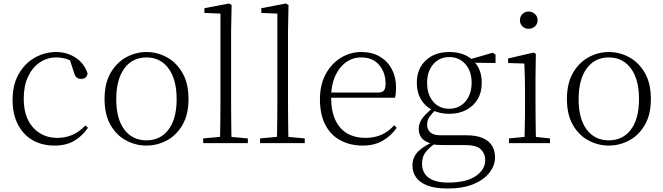

<svg xmlns="http://www.w3.org/2000/svg" viewBox="-20 -820 3801 1100"><path d="M292 14Q220 14 166 -17.5Q112 -49 82 -108Q52 -167 52 -248Q52 -335 87.5 -396.5Q123 -458 180 -490Q237 -522 302 -522Q344 -522 380.5 -507Q417 -492 443.5 -464.5Q470 -437 482 -398Q475 -368 446 -368Q428 -368 418.5 -376.5Q409 -385 404 -404L376 -490L419 -452Q388 -474 360 -482.5Q332 -491 303 -491Q250 -491 207.5 -462Q165 -433 140.5 -380.5Q116 -328 116 -255Q116 -148 170 -89Q224 -30 309 -30Q354 -30 394 -47Q434 -64 469 -101L484 -88Q452 -41 406 -13.5Q360 14 292 14Z M819 14Q758 14 703 -15Q648 -44 613.5 -103.5Q579 -163 579 -253Q579 -343 614 -403Q649 -463 704 -492.5Q759 -522 819 -522Q880 -522 935 -492.5Q990 -463 1025 -403Q1060 -343 1060 -253Q1060 -163 1025 -103.5Q990 -44 935 -15Q880 14 819 14ZM819 -16Q899 -16 945.5 -77.5Q992 -139 992 -252Q992 -365 945.5 -428Q899 -491 819 -491Q739 -491 692.5 -428Q646 -365 646 -252Q646 -139 692.5 -77.5Q739 -16 819 -16Z M1144 0V-27L1263 -38H1282L1400 -27V0ZM1240 0Q1241 -30 1241.5 -69Q1242 -108 1242.5 -149.5Q1243 -191 1243 -226V-742L1151 -746V-773L1292 -800L1307 -791L1304 -637V-226Q1304 -191 1304.5 -149.5Q1305 -108 1305.5 -69Q1306 -30 1307 0Z M1470 0V-27L1589 -38H1608L1726 -27V0ZM1566 0Q1567 -30 1567.5 -69Q1568 -108 1568.5 -149.5Q1569 -191 1569 -226V-742L1477 -746V-773L1618 -800L1633 -791L1630 -637V-226Q1630 -191 1630.5 -149.5Q1631 -108 1631.5 -69Q1632 -30 1633 0Z M2059 14Q1988 14 1932 -15Q1876 -44 1844.5 -103.5Q1813 -163 1813 -252Q1813 -334 1845.5 -394.5Q1878 -455 1932 -488.5Q1986 -522 2050 -522Q2112 -522 2156.5 -495.5Q2201 -469 2225 -423.5Q2249 -378 2249 -320Q2249 -283 2243 -260H1843V-290H2148Q2172 -290 2180.5 -302.5Q2189 -315 2189 -341Q2189 -404 2152.5 -447.5Q2116 -491 2049 -491Q2001 -491 1962 -463Q1923 -435 1900 -383.5Q1877 -332 1877 -263Q1877 -183 1902 -131Q1927 -79 1971 -54.5Q2015 -30 2072 -30Q2125 -30 2165.5 -48Q2206 -66 2238 -102L2253 -88Q2220 -41 2172 -13.5Q2124 14 2059 14Z M2543 260Q2473 260 2429 243Q2385 226 2364 196.5Q2343 167 2343 128Q2343 80 2376.5 47Q2410 14 2474 -13L2480 -3Q2437 27 2417.5 53Q2398 79 2398 117Q2398 171 2436.5 198.5Q2475 226 2547 226Q2652 226 2706 188.5Q2760 151 2760 97Q2760 61 2735 36Q2710 11 2643 11H2517Q2500 11 2484 10Q2468 9 2454 5V3Q2379 -15 2379 -82Q2379 -113 2398 -140Q2417 -167 2459 -201V-210L2483 -198Q2454 -170 2440.5 -150.5Q2427 -131 2427 -105Q2427 -79 2445 -62Q2463 -45 2504 -45H2651Q2706 -45 2742.5 -30.5Q2779 -16 2797.5 12.5Q2816 41 2816 83Q2816 127 2785 168Q2754 209 2693.5 234.5Q2633 260 2543 260ZM2554 -168Q2498 -168 2456 -190Q2414 -212 2391 -251.5Q2368 -291 2368 -345Q2368 -426 2419.5 -474Q2471 -522 2554 -522Q2596 -522 2630.5 -510Q2665 -498 2688 -475L2690 -473Q2740 -428 2740 -345Q2740 -291 2716.5 -251.5Q2693 -212 2651 -190Q2609 -168 2554 -168ZM2553 -197Q2611 -197 2646.5 -238.5Q2682 -280 2682 -346Q2682 -412 2646.5 -452.5Q2611 -493 2555 -493Q2497 -493 2462 -452Q2427 -411 2427 -345Q2427 -279 2461.5 -238Q2496 -197 2553 -197ZM2659 -461V-478H2665L2803 -518L2819 -507V-459Z M2896 0V-27L3007 -38H3026L3131 -27V0ZM2984 0Q2985 -24 2986 -64.5Q2987 -105 2987.5 -149Q2988 -193 2988 -226V-281Q2988 -332 2987 -375Q2986 -418 2984 -456L2891 -459V-485L3038 -519L3050 -511L3048 -377V-226Q3048 -193 3048.5 -149Q3049 -105 3049.5 -64.5Q3050 -24 3051 0ZM3009 -655Q2988 -655 2973.5 -668.5Q2959 -682 2959 -704Q2959 -726 2973.5 -740Q2988 -754 3009 -754Q3029 -754 3044.5 -740Q3060 -726 3060 -704Q3060 -682 3044.5 -668.5Q3029 -655 3009 -655Z M3468 14Q3407 14 3352 -15Q3297 -44 3262.5 -103.5Q3228 -163 3228 -253Q3228 -343 3263 -403Q3298 -463 3353 -492.5Q3408 -522 3468 -522Q3529 -522 3584 -492.5Q3639 -463 3674 -403Q3709 -343 3709 -253Q3709 -163 3674 -103.5Q3639 -44 3584 -15Q3529 14 3468 14ZM3468 -16Q3548 -16 3594.5 -77.5Q3641 -139 3641 -252Q3641 -365 3594.5 -428Q3548 -491 3468 -491Q3388 -491 3341.5 -428Q3295 -365 3295 -252Q3295 -139 3341.5 -77.5Q3388 -16 3468 -16Z"/></svg>

Font: Noto Serif JP ExtraLight
Style: Regular
Weight: 200
Designer: Ryoko NISHIZUKA  (kana & ideographs); Frank Grießhammer (Latin, Greek & Cyrillic); Wenlong ZHANG  (bopomofo); Sandoll Co
Foundry: Adobe
Version: Version 2.002-H1;hotconv 1.1.0;makeotfexe 2.6.0